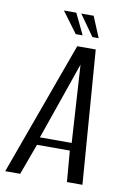

<svg xmlns="http://www.w3.org/2000/svg" viewBox="-107 -786 561 837"><g transform="rotate(10 173.5 -367.0)"><path d="M-23.5 0 191.1 -591H273L318.3 0H249.7L238.3 -137.3H93L42.7 0ZM99.8 -171.5H240.5L219.2 -514.4ZM277 -641.7H249.3L183.7 -734.2H238.5ZM206 -641.7H175.5L107 -734.2H161.8Z"/></g></svg>

Font: Alumni Sans SC Thin
Style: Italic
Weight: 100
Italic angle: -8°
Designer: Robert E. Leuschke
Foundry: Robert E. Leuschke
Version: Version 1.016